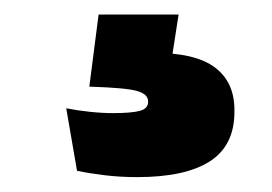

<svg xmlns="http://www.w3.org/2000/svg" viewBox="-20 -38 366 258"><path d="M220 -18.5 206.5 68.5 140 34.5Q152 33.5 163.5 33.2Q175 33 186.5 33Q243 33 269 52.8Q295 72.5 295 109.5V112.5Q295 157.5 262 178.8Q229 200 164.5 200Q141.5 200 120.8 197.5Q100 195 83.5 191.5L69 107.5Q84 110.5 100.5 112.2Q117 114 131.5 114Q156.5 114 167.8 111Q179 108 179 99V98Q179 88.5 164 84.2Q149 80 102 78.5Q101.5 78.5 101 78.5Q100.5 78.5 100 78.5L112.5 -18.5Z"/></svg>

Font: Anek Bangla ExtraBold
Style: Regular
Weight: 800
Designer: Sulekha Rajkumar (Bangla), Yesha Goshar (Latin)
Foundry: Ek Type
Version: Version 1.003